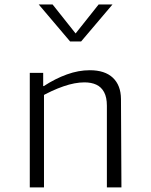

<svg xmlns="http://www.w3.org/2000/svg" viewBox="-20 -818 660 838"><path d="M172 0H110V-500H168.5V-438L172 -431ZM446.5 0V-356.5Q446.5 -393.5 434.2 -416Q422 -438.5 400.2 -448.5Q378.5 -458.5 348.5 -458.5Q307 -458.5 257 -441.2Q207 -424 151.5 -392.5V-442.5H171.5Q221.5 -475 272 -493.2Q322.5 -511.5 372 -511.5Q438 -511.5 472.8 -478.5Q507.5 -445.5 508 -386L510 0ZM286 -637H334L471 -798.5H410.5L310 -672L209.5 -798.5H149Z"/></svg>

Font: Monaspace Argon Var ExtraLight
Style: Regular
Weight: 200
Designer: Riley Cran and the Lettermatic Team
Version: Version 1.200 (Monaspace Argon Var)